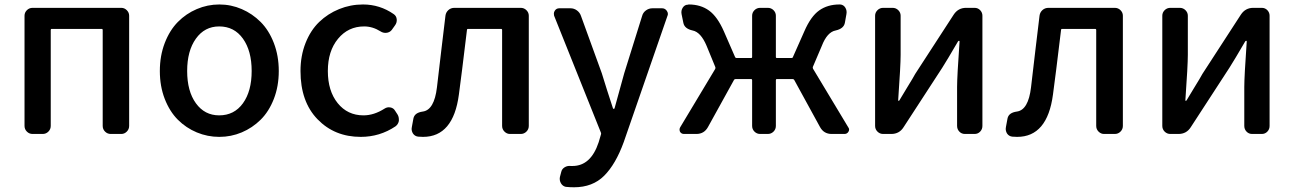

<svg xmlns="http://www.w3.org/2000/svg" viewBox="-20 -584 5641 837"><path d="M122.1 0Q107.4 0 97.2 -10.3Q86.9 -20.5 86.9 -35.2V-515.6Q86.9 -529.3 97.2 -539.6Q107.4 -549.8 122.1 -549.8H508.8Q522.5 -549.8 532.7 -539.6Q543 -529.3 543 -515.6V-35.2Q543 -20.5 532.7 -10.3Q522.5 0 508.8 0H462.9Q448.2 0 438 -10.3Q427.7 -20.5 427.7 -35.2V-453.1Q427.7 -458 423.8 -458H205.1Q201.2 -458 201.2 -453.1V-35.2Q201.2 -20.5 190.9 -10.3Q180.7 0 166 0Z M676.8 -274.4Q676.8 -340.8 698.2 -396.5Q719.7 -452.1 755.4 -488.3Q791 -524.4 837.9 -544.4Q884.8 -564.5 936 -564.5Q987.3 -564.5 1033.7 -544.4Q1080.1 -524.4 1116.2 -488.3Q1152.3 -452.1 1173.8 -396.5Q1195.3 -340.8 1195.3 -274.4Q1195.3 -208 1173.8 -152.8Q1152.3 -97.7 1116.2 -62Q1080.1 -26.4 1033.7 -6.8Q987.3 12.7 936 12.7Q884.8 12.7 837.9 -6.8Q791 -26.4 755.4 -62Q719.7 -97.7 698.2 -152.8Q676.8 -208 676.8 -274.4ZM935.5 -81.1Q1001 -81.1 1039.1 -133.8Q1077.1 -186.5 1077.1 -274.4Q1077.1 -362.3 1039.1 -415.5Q1001 -468.8 935.5 -468.8Q872.1 -468.8 834 -415.5Q795.9 -362.3 795.9 -274.4Q795.9 -186.5 834 -133.8Q872.1 -81.1 935.5 -81.1Z M1552.7 12.7Q1438.5 12.7 1364.3 -64Q1290 -140.6 1290 -274.4Q1290 -340.8 1312 -396.5Q1334 -452.1 1371.6 -488.3Q1409.2 -524.4 1458.5 -544.4Q1507.8 -564.5 1562.5 -564.5Q1635.7 -564.5 1696.3 -522.5Q1708 -514.6 1709.5 -500Q1710.9 -485.4 1702.1 -473.6L1687.5 -453.1Q1678.7 -442.4 1664.6 -440.9Q1650.4 -439.5 1638.7 -447.3Q1604.5 -468.8 1567.4 -468.8Q1498 -468.8 1453.6 -415Q1409.2 -361.3 1409.2 -274.4Q1409.2 -187.5 1452.1 -134.3Q1495.1 -81.1 1564.5 -81.1Q1610.4 -81.1 1656.2 -110.4Q1668 -118.2 1681.6 -115.7Q1695.3 -113.3 1702.1 -101.6L1712.9 -85Q1718.8 -75.2 1718.8 -63.5Q1718.8 -60.5 1718.8 -56.6Q1715.8 -42 1704.1 -33.2Q1635.7 12.7 1552.7 12.7Z M1824.2 12.7Q1812.5 12.7 1802.7 11.7Q1788.1 9.8 1780.3 -2Q1774.4 -11.7 1774.4 -22.5Q1774.4 -26.4 1775.4 -30.3L1782.2 -67.4Q1787.1 -92.8 1823.2 -97.7Q1873 -104.5 1884.8 -203.1Q1891.6 -261.7 1904.3 -369.1Q1917 -476.6 1921.9 -515.6Q1923.8 -530.3 1934.6 -540Q1945.3 -549.8 1960.9 -549.8H2250Q2264.6 -549.8 2274.9 -539.6Q2285.2 -529.3 2285.2 -515.6V-35.2Q2285.2 -20.5 2274.9 -10.3Q2264.6 0 2250 0H2203.1Q2189.5 0 2179.2 -10.3Q2168.9 -20.5 2168.9 -35.2V-453.1Q2168.9 -458 2164.1 -458H2020.5Q2015.6 -458 2015.6 -453.1Q1991.2 -250 1980.5 -171.9Q1956.1 12.7 1824.2 12.7Z M2866.2 -547.9Q2878.9 -547.9 2886.7 -537.1Q2891.6 -530.3 2891.6 -523.4Q2891.6 -518.6 2889.6 -514.6L2699.2 35.2Q2664.1 131.8 2613.8 182.1Q2563.5 232.4 2482.4 232.4Q2462.9 232.4 2446.3 230.5Q2432.6 227.5 2425.3 214.8Q2418 202.1 2420.9 187.5L2426.8 165Q2429.7 152.3 2441.9 145Q2454.1 137.7 2468.8 139.6Q2471.7 139.6 2475.6 139.6Q2555.7 139.6 2589.8 36.1L2599.6 2.9Q2601.6 -1 2599.6 -5.9L2395.5 -515.6Q2394.5 -519.5 2394.5 -524.4Q2394.5 -531.2 2398.4 -537.1Q2405.3 -547.9 2418 -547.9H2466.8Q2482.4 -547.9 2495.1 -538.6Q2507.8 -529.3 2512.7 -514.6L2603.5 -264.6Q2609.4 -245.1 2626 -192.4Q2642.6 -139.6 2652.3 -111.3Q2653.3 -109.4 2655.8 -109.4Q2658.2 -109.4 2659.2 -112.3L2701.2 -264.6L2779.3 -514.6Q2783.2 -529.3 2795.9 -538.6Q2808.6 -547.9 2824.2 -547.9Z M3523.4 -292Q3522.5 -288.1 3524.4 -284.2L3677.7 -29.3Q3681.6 -24.4 3681.6 -19.5Q3681.6 -14.6 3678.7 -9.8Q3672.9 0 3661.1 0H3605.5Q3571.3 0 3554.7 -30.3L3442.4 -235.4Q3440.4 -239.3 3435.5 -239.3H3366.2Q3362.3 -239.3 3362.3 -234.4V-35.2Q3362.3 -20.5 3352.1 -10.3Q3341.8 0 3327.1 0H3293.9Q3279.3 0 3269 -10.3Q3258.8 -20.5 3258.8 -35.2V-234.4Q3258.8 -239.3 3254.9 -239.3H3186.5Q3181.6 -239.3 3179.7 -235.4L3066.4 -30.3Q3049.8 0 3015.6 0H2961.9Q2950.2 0 2944.3 -9.8Q2942.4 -14.6 2942.4 -19.5Q2942.4 -24.4 2945.3 -29.3L3097.7 -283.2Q3099.6 -287.1 3098.6 -291L3060.5 -383.8Q3035.2 -444.3 2999 -451.2Q2963.9 -459 2959 -484.4L2951.2 -522.5Q2948.2 -538.1 2956.5 -550.8Q2964.8 -563.5 2978.5 -563.5Q2980.5 -564.5 2982.4 -564.5Q3034.2 -564.5 3070.8 -538.1Q3107.4 -511.7 3135.7 -447.3L3184.6 -335Q3186.5 -331.1 3190.4 -331.1H3254.9Q3258.8 -331.1 3258.8 -335V-515.6Q3258.8 -529.3 3269 -539.6Q3279.3 -549.8 3293.9 -549.8H3327.1Q3341.8 -549.8 3352.1 -539.6Q3362.3 -529.3 3362.3 -515.6V-335Q3362.3 -331.1 3366.2 -331.1H3430.7Q3435.5 -331.1 3436.5 -335L3486.3 -447.3Q3514.6 -512.7 3551.3 -538.6Q3587.9 -564.5 3639.6 -564.5Q3641.6 -564.5 3642.6 -564.5Q3657.2 -563.5 3665 -550.8Q3672.9 -538.1 3669.9 -522.5L3663.1 -484.4Q3658.2 -459 3623 -451.2Q3585.9 -444.3 3562.5 -383.8Z M3830.1 0Q3815.4 0 3805.2 -10.3Q3794.9 -20.5 3794.9 -35.2V-515.6Q3794.9 -529.3 3805.2 -539.6Q3815.4 -549.8 3830.1 -549.8H3871.1Q3885.7 -549.8 3896 -539.6Q3906.2 -529.3 3906.2 -515.6V-344.7Q3906.2 -298.8 3895.5 -147.5Q3894.5 -144.5 3897.5 -144.5Q3900.4 -144.5 3901.4 -147.5Q3910.2 -163.1 3935.5 -204.1Q3960.9 -245.1 3969.7 -261.7L4137.7 -520.5Q4157.2 -549.8 4191.4 -549.8H4228.5Q4243.2 -549.8 4252.9 -539.6Q4262.7 -529.3 4262.7 -515.6V-35.2Q4262.7 -20.5 4252.9 -10.3Q4243.2 0 4228.5 0H4186.5Q4171.9 0 4162.1 -10.3Q4152.3 -20.5 4152.3 -35.2V-205.1Q4152.3 -250 4163.1 -403.3Q4163.1 -406.2 4160.6 -406.2Q4158.2 -406.2 4156.2 -403.3Q4108.4 -321.3 4087.9 -289.1L3918.9 -29.3Q3900.4 0 3865.2 0Z M4414.1 12.7Q4402.3 12.7 4392.6 11.7Q4377.9 9.8 4370.1 -2Q4364.3 -11.7 4364.3 -22.5Q4364.3 -26.4 4365.2 -30.3L4372.1 -67.4Q4377 -92.8 4413.1 -97.7Q4462.9 -104.5 4474.6 -203.1Q4481.4 -261.7 4494.1 -369.1Q4506.8 -476.6 4511.7 -515.6Q4513.7 -530.3 4524.4 -540Q4535.2 -549.8 4550.8 -549.8H4839.8Q4854.5 -549.8 4864.7 -539.6Q4875 -529.3 4875 -515.6V-35.2Q4875 -20.5 4864.7 -10.3Q4854.5 0 4839.8 0H4793Q4779.3 0 4769 -10.3Q4758.8 -20.5 4758.8 -35.2V-453.1Q4758.8 -458 4753.9 -458H4610.4Q4605.5 -458 4605.5 -453.1Q4581.1 -250 4570.3 -171.9Q4545.9 12.7 4414.1 12.7Z M5082 0Q5067.4 0 5057.1 -10.3Q5046.9 -20.5 5046.9 -35.2V-515.6Q5046.9 -529.3 5057.1 -539.6Q5067.4 -549.8 5082 -549.8H5123Q5137.7 -549.8 5147.9 -539.6Q5158.2 -529.3 5158.2 -515.6V-344.7Q5158.2 -298.8 5147.5 -147.5Q5146.5 -144.5 5149.4 -144.5Q5152.3 -144.5 5153.3 -147.5Q5162.1 -163.1 5187.5 -204.1Q5212.9 -245.1 5221.7 -261.7L5389.6 -520.5Q5409.2 -549.8 5443.4 -549.8H5480.5Q5495.1 -549.8 5504.9 -539.6Q5514.6 -529.3 5514.6 -515.6V-35.2Q5514.6 -20.5 5504.9 -10.3Q5495.1 0 5480.5 0H5438.5Q5423.8 0 5414.1 -10.3Q5404.3 -20.5 5404.3 -35.2V-205.1Q5404.3 -250 5415 -403.3Q5415 -406.2 5412.6 -406.2Q5410.2 -406.2 5408.2 -403.3Q5360.4 -321.3 5339.8 -289.1L5170.9 -29.3Q5152.3 0 5117.2 0Z"/></svg>

Font: Gen Jyuu GothicL Medium
Style: Regular
Weight: 500
Designer: [Source Han Sans]
Ryoko NISHIZUKA  (kana & ideographs); Paul D. Hunt (Latin, Greek & Cyrillic); Wenlong ZHANG  (bopomofo
Version: Version 1.002.20150607